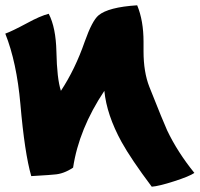

<svg xmlns="http://www.w3.org/2000/svg" viewBox="-45 -665 754 725"><path d="M689 -12Q670 1 612.5 19.5Q555 38 528 40Q450 -64 414 -129Q358 -231 349 -322Q347 -324 346 -324Q348 -324 349 -322Q253 -178 231 -32Q195 -8 160 -6Q157 -5 73 0Q48 -87 32 -272Q18 -430 -25 -538Q0 -547 56 -577Q107 -605 139 -613Q166 -561 168 -470Q170 -368 185 -322Q239 -404 275 -508Q303 -587 327 -607Q364 -638 473 -645Q497 -587 497 -507V-471Q497 -393 519 -337Q573 -201 586 -173Q625 -91 689 -12Z"/></svg>

Font: To Be Continued
Style: Regular
Weight: 400
Version: Macromedia Fontographer 4.1.4 9/2/97